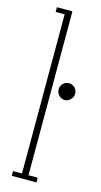

<svg xmlns="http://www.w3.org/2000/svg" viewBox="-118 -787 435 825"><g transform="rotate(15 99.5 -375.0)"><path d="M27 0V-21H67V-729H27V-750H96V-21H137V0ZM162 -373.5Q147 -373.5 136.2 -384.8Q125.5 -396 125.5 -411Q125.5 -427 136.2 -437.5Q147 -448 162 -448Q177 -448 188 -437.5Q199 -427 199 -411Q199 -396 188 -384.8Q177 -373.5 162 -373.5Z"/></g></svg>

Font: Imbue 50pt Thin
Style: Regular
Weight: 100
Designer: Tyler Finck
Foundry: Etcetera Type Company
Version: Version 1.102; ttfautohint (v1.8.3)